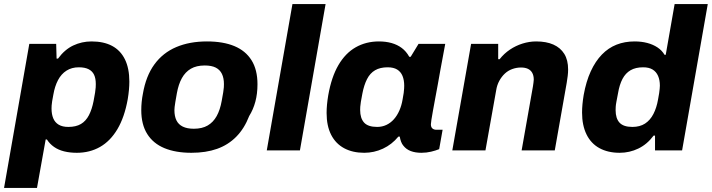

<svg xmlns="http://www.w3.org/2000/svg" viewBox="-36 -744 3522 950"><path d="M-16 186 109 -527H242L244 -454H251Q284 -499 326.5 -519Q369 -539 417 -539Q477 -539 518.5 -517Q560 -495 582 -450.5Q604 -406 604 -340Q604 -321 602 -299Q600 -277 596 -253Q580 -164 545 -105Q510 -46 459 -17Q408 12 344 12Q310 12 281.5 5Q253 -2 231.5 -17Q210 -32 196 -54H190L147 186ZM302 -116Q340 -116 364.5 -130.5Q389 -145 404 -174Q419 -203 427 -244Q432 -270 434.5 -286Q437 -302 437.5 -311.5Q438 -321 438 -328Q438 -356 429.5 -374Q421 -392 402.5 -401.5Q384 -411 354 -411Q319 -411 293 -394.5Q267 -378 251 -347.5Q235 -317 228 -276Q224 -256 222 -243Q220 -230 219.5 -222Q219 -214 219 -207Q219 -179 227.5 -158.5Q236 -138 254.5 -127Q273 -116 302 -116Z M911 12Q833 12 777.5 -11Q722 -34 692.5 -81Q663 -128 663 -199Q663 -219 665 -239.5Q667 -260 671 -280Q686 -368 728 -425.5Q770 -483 836 -511Q902 -539 988 -539Q1068 -539 1123.5 -516Q1179 -493 1208.5 -446Q1238 -399 1238 -327Q1238 -280 1227.5 -241Q1217 -202 1197 -170Q1173 -108 1133 -67.5Q1093 -27 1038 -7.5Q983 12 911 12ZM923 -107Q964 -107 991.5 -123Q1019 -139 1036 -169.5Q1053 -200 1061 -245Q1066 -272 1068.5 -287.5Q1071 -303 1071.5 -312Q1072 -321 1072 -328Q1072 -358 1062 -378.5Q1052 -399 1031.5 -409.5Q1011 -420 977 -420Q936 -420 908.5 -404Q881 -388 864 -357.5Q847 -327 839 -282Q834 -255 831.5 -239Q829 -223 828 -214.5Q827 -206 827 -199Q827 -169 837 -148.5Q847 -128 868.5 -117.5Q890 -107 923 -107Z M1284 0 1411 -724H1575L1448 0Z M1766 12Q1709 12 1667 -10.5Q1625 -33 1602.5 -77Q1580 -121 1580 -185Q1580 -205 1582 -226.5Q1584 -248 1588 -272Q1604 -363 1638.5 -422Q1673 -481 1724 -510Q1775 -539 1839 -539Q1873 -539 1901.5 -531Q1930 -523 1952 -506.5Q1974 -490 1989 -463H1996L2035 -527H2167L2143 -398Q2137 -362 2130 -325Q2123 -288 2117 -255Q2111 -222 2106 -195Q2101 -168 2098.5 -151Q2096 -134 2096 -129Q2096 -115 2103.5 -108.5Q2111 -102 2123 -102H2154L2137 -6Q2120 1 2097 6.5Q2074 12 2049 12Q2019 12 1996.5 3.5Q1974 -5 1960 -23Q1953 -31 1948.5 -43Q1944 -55 1942 -68H1935Q1903 -29 1859 -8.5Q1815 12 1766 12ZM1830 -116Q1855 -116 1876 -126Q1897 -136 1913 -154Q1929 -172 1940 -197Q1951 -222 1956 -252Q1960 -272 1961.5 -284.5Q1963 -297 1963.5 -305.5Q1964 -314 1964 -320Q1964 -348 1955.5 -368.5Q1947 -389 1929 -400Q1911 -411 1882 -411Q1845 -411 1820 -396.5Q1795 -382 1780 -352.5Q1765 -323 1757 -281Q1752 -255 1749.5 -240Q1747 -225 1746.5 -215.5Q1746 -206 1746 -200Q1746 -159 1765.5 -137.5Q1785 -116 1830 -116Z M2202 0 2295 -527H2429V-451H2436Q2458 -479 2487 -498.5Q2516 -518 2549.5 -528.5Q2583 -539 2617 -539Q2667 -539 2702 -523.5Q2737 -508 2756 -477.5Q2775 -447 2775 -400Q2775 -385 2773 -368.5Q2771 -352 2768 -334L2709 0H2545L2601 -317Q2602 -326 2603.5 -334.5Q2605 -343 2605 -350Q2605 -370 2597.5 -383.5Q2590 -397 2576 -403.5Q2562 -410 2542 -410Q2520 -410 2499 -402.5Q2478 -395 2462 -380Q2446 -365 2434.5 -344Q2423 -323 2419 -297L2366 0Z M3030 12Q2972 12 2930 -11Q2888 -34 2866 -79Q2844 -124 2844 -187Q2844 -207 2846 -228.5Q2848 -250 2852 -274Q2864 -341 2887 -391Q2910 -441 2942 -474Q2974 -507 3014.5 -523Q3055 -539 3104 -539Q3138 -539 3166.5 -531.5Q3195 -524 3217 -509.5Q3239 -495 3252 -473H3258L3302 -724H3466L3339 0H3205V-73H3198Q3166 -30 3122.5 -9Q3079 12 3030 12ZM3093 -116Q3130 -116 3155.5 -132.5Q3181 -149 3197 -180Q3213 -211 3220 -252Q3224 -271 3225.5 -283.5Q3227 -296 3228 -304.5Q3229 -313 3229 -320Q3229 -348 3220 -368.5Q3211 -389 3193 -400Q3175 -411 3146 -411Q3109 -411 3084 -396.5Q3059 -382 3044 -353.5Q3029 -325 3022 -283Q3017 -257 3014 -241Q3011 -225 3010.5 -215.5Q3010 -206 3010 -199Q3010 -158 3029.5 -137Q3049 -116 3093 -116Z"/></svg>

Font: Archivo SemiBold ExtraBold
Style: Italic
Weight: 800
Italic angle: -10°
Version: Version 2.001